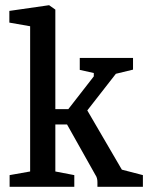

<svg xmlns="http://www.w3.org/2000/svg" viewBox="-20 -719 570 739"><path d="M17 0V-45L96 -59V-618L16 -632V-677L169 -699L193 -682V-299H243L341 -425V-438L287 -450V-496H492V-451L426 -435L316 -294L449 -66L530 -45V0H355V-18Q355 -35 347 -46L238 -240H193V-59L266 -45V0Z"/></svg>

Font: Faustina Light Medium
Style: Regular
Weight: 500
Version: Version 1.200